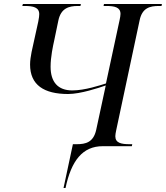

<svg xmlns="http://www.w3.org/2000/svg" viewBox="-20 -734 833 964"><path d="M299 210H309C338 72 395 0 496 0H642L644 -10H631C589 -10 559 -16 559 -50C559 -56 561 -70 563 -78L681 -632C694 -695 733 -704 778 -704H791L793 -714H502L500 -704H513C555 -704 585 -698 585 -664C585 -658 583 -644 581 -636L512 -315C483 -306 406 -280 343 -280C271 -280 234 -322 234 -399C234 -448 246 -503 252 -530L273 -631C286 -693 326 -704 371 -704H384L386 -714H95L92 -704H105C147 -704 177 -697 177 -663C177 -657 176 -643 172 -625L150 -525C145 -501 131 -449 131 -410C131 -307 201 -262 322 -262C384 -262 477 -293 511 -305L463 -82C449 -19 410 -10 365 -10H346Z"/></svg>

Font: Noto Serif Display
Style: Italic
Weight: 400
Italic angle: -12°
Designer: Monotype Design Team
Foundry: Monotype Imaging Inc.
Version: Version 2.009